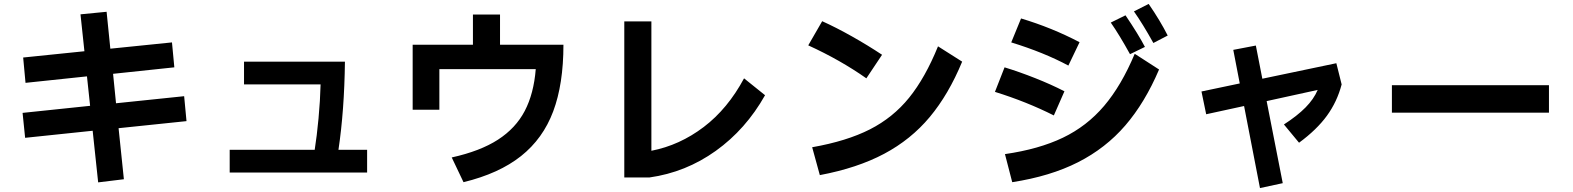

<svg xmlns="http://www.w3.org/2000/svg" viewBox="-20 -884 8010 978"><path d="M918 -394 930 -267 584 -231 611 29 480 45 452 -218 108 -182 95 -309 439 -345 423 -495 110 -462 98 -591 410 -623 390 -811 523 -824 542 -636 856 -668 868 -541 556 -508 571 -358Z M1850 -121V-5H1150V-121H1583Q1594 -190 1602.5 -281Q1611 -372 1613 -454H1223V-570H1737Q1734 -321 1704 -121Z M2527 -656H2850Q2850 -456 2798 -317Q2746 -178 2634 -89Q2522 0 2341 44L2281 -82Q2426 -114 2516.5 -172.5Q2607 -231 2653 -319Q2699 -407 2709 -532H2218V-325H2082V-656H2389V-810H2527Z M3160 20V-775H3298V-116Q3442 -144 3564.5 -237Q3687 -330 3770 -485L3877 -399Q3779 -225 3626 -115.5Q3473 -6 3288 20Z M4393 -485Q4261 -578 4097 -653L4168 -776Q4239 -744 4319 -699Q4399 -654 4473 -605ZM4117 -134Q4293 -165 4411 -225Q4529 -285 4611 -386.5Q4693 -488 4758 -648L4881 -570Q4812 -403 4716 -288Q4620 -173 4483.5 -100.5Q4347 -28 4156 8Z M5855 -665Q5801 -762 5756 -826L5831 -864Q5889 -780 5928 -703ZM5736 -608Q5682 -706 5638 -769L5713 -806Q5778 -710 5812 -645ZM5422 -550Q5297 -617 5131 -668L5181 -790Q5338 -743 5479 -669ZM5099 -99Q5272 -124 5394 -182.5Q5516 -241 5604 -344.5Q5692 -448 5760 -610L5884 -530Q5812 -361 5712 -245Q5612 -129 5471 -57.5Q5330 14 5136 44ZM5348 -296Q5209 -366 5048 -416L5097 -541Q5172 -518 5253 -486Q5334 -454 5402 -419Z M6787 -562 6814 -454Q6791 -366 6739 -294.5Q6687 -223 6597 -157L6520 -250Q6588 -294 6630 -336.5Q6672 -379 6692 -426L6432 -369L6514 49L6398 74L6317 -344L6124 -302L6100 -418L6295 -459L6262 -630L6377 -652L6410 -483Z M7870 -310H7070V-450H7870Z"/></svg>

Font: IBM Plex Sans JP
Style: Bold
Weight: 700
Designer: Mike Abbink; Paul van der Laan; Pieter van Rosmalen; Wujin Sim; Yejin Wi; Jinhee Kim; Boomi Park; Yona Kim; Kichan Ma
Foundry: Sandoll Inc.
Version: Version 1.001